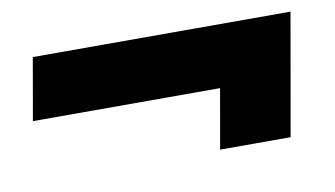

<svg xmlns="http://www.w3.org/2000/svg" viewBox="-45 -428 866 496"><g transform="rotate(-10 388.0 -180.0)"><path d="M497.5 -20 525 -176.5H34L62.5 -339.5H738.5L682.5 -20Z"/></g></svg>

Font: Anybody UltraExpanded Black
Style: Italic
Weight: 900
Width: 9
Italic angle: -10°
Designer: Tyler Finck
Foundry: Etcetera Type Company
Version: Version 1.010; ttfautohint (v1.8.3) -l 8 -r 50 -G 200 -x 14 